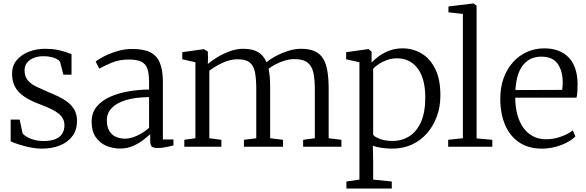

<svg xmlns="http://www.w3.org/2000/svg" viewBox="-20 -839 3353 1098"><path d="M218.5 11Q187 11 151.8 3.8Q116.5 -3.5 86.8 -13.2Q57 -23 41 -30.5V-155H92.5L109 -77Q115 -67 133 -56.5Q151 -46 175.8 -39.2Q200.5 -32.5 228 -32.5Q270.5 -32.5 297 -43.5Q323.5 -54.5 336 -74.8Q348.5 -95 348.5 -122.5Q348.5 -151.5 332 -172.2Q315.5 -193 282.8 -210.2Q250 -227.5 200.5 -245.5Q149.5 -265 115.8 -288.5Q82 -312 65.5 -343.5Q49 -375 49 -418.5Q49 -462.5 75 -494.2Q101 -526 144.2 -543Q187.5 -560 238 -560Q277.5 -560 307.5 -554Q337.5 -548 358 -540.5Q378.5 -533 389 -529.5V-412H342.5L323.5 -485Q318.5 -494 304.8 -501.5Q291 -509 271.8 -513.2Q252.5 -517.5 230.5 -517.5Q199 -518 174 -508.2Q149 -498.5 134.8 -480.5Q120.5 -462.5 120.5 -437.5Q120.5 -401 139 -379.5Q157.5 -358 186.8 -344Q216 -330 248.5 -316Q281.5 -302.5 312.2 -288Q343 -273.5 367.2 -254.8Q391.5 -236 406 -209.8Q420.5 -183.5 420.5 -147Q420.5 -97.5 395.2 -62.2Q370 -27 324.5 -8Q279 11 218.5 11Z M667 10.5Q624 10.5 587 -5.5Q550 -21.5 527 -55.5Q504 -89.5 504 -142.5Q504 -194 532.8 -229Q561.5 -264 609.2 -285.2Q657 -306.5 715 -316.5Q773 -326.5 832.5 -327V-370.5Q832.5 -418.5 822.8 -446.2Q813 -474 788 -486.2Q763 -498.5 717.5 -498.5Q660.5 -498.5 616.8 -479.8Q573 -461 548 -446.5L527 -487Q537.5 -496.5 569.5 -513.8Q601.5 -531 645.5 -545Q689.5 -559 736.5 -559Q801.5 -559 839.8 -539.8Q878 -520.5 894.8 -478.5Q911.5 -436.5 911.5 -369V-41.5H972V-7.5Q961 -4.5 945.8 -1Q930.5 2.5 913.5 5Q896.5 7.5 881.5 7.5Q860 7.5 849.5 0.5Q839 -6.5 839 -34.5V-72Q827 -60.5 802.2 -40.8Q777.5 -21 743.2 -5.2Q709 10.5 667 10.5ZM695.5 -46Q727.5 -46 765.2 -63.8Q803 -81.5 832.5 -108V-283.5Q753.5 -283 699.8 -266.5Q646 -250 618.5 -220.8Q591 -191.5 591 -152.5Q591 -114 605 -90.5Q619 -67 642.5 -56.5Q666 -46 695.5 -46Z M1034 0V-39.5L1097.5 -48.5V-483L1022.5 -500V-540.5L1145.5 -558L1168.5 -544.5L1169.5 -506L1168.5 -473Q1190 -492 1223.5 -512.2Q1257 -532.5 1295.5 -546.2Q1334 -560 1370 -560Q1423 -560 1455.2 -541.5Q1487.5 -523 1504 -483Q1522 -499 1555 -517Q1588 -535 1626.8 -547.5Q1665.5 -560 1701.5 -560Q1749 -560 1779.8 -546Q1810.5 -532 1827.8 -504Q1845 -476 1852.2 -433Q1859.5 -390 1859.5 -331.5V-48.5L1932.5 -39.5V0H1713.5V-39.5L1780.5 -48.5V-328.5Q1780.5 -384.5 1772.2 -422.8Q1764 -461 1739 -481Q1714 -501 1664.5 -501Q1637 -501 1609.8 -493Q1582.5 -485 1558 -472.2Q1533.5 -459.5 1516 -446Q1519 -431 1521.2 -412.8Q1523.5 -394.5 1524.2 -373.8Q1525 -353 1525 -330V-48.5L1598.5 -39.5V0H1375V-39.5L1445.5 -48.5V-330.5Q1445.5 -386.5 1438.5 -424.2Q1431.5 -462 1409 -481Q1386.5 -500 1339.5 -500Q1296.5 -500 1252.8 -479.8Q1209 -459.5 1177 -434.5V-48.5L1246 -39.5V0Z M1961 239V199L2035.5 188V-483L1959.5 -500V-540.5L2083.5 -558H2088.5L2105 -543.5V-481.5Q2121.5 -499 2147 -517.8Q2172.5 -536.5 2206.8 -549.5Q2241 -562.5 2283 -562.5Q2339.5 -562.5 2388.8 -534.2Q2438 -506 2468.2 -446.8Q2498.5 -387.5 2498.5 -293.5Q2498.5 -230 2478.8 -174.8Q2459 -119.5 2422.5 -77.5Q2386 -35.5 2335.2 -12.2Q2284.5 11 2222 11Q2193.5 11 2162.5 6.5Q2131.5 2 2112 -5.5L2114 80V188L2220.5 199V239ZM2224.5 -33Q2278.5 -33 2320.8 -59.8Q2363 -86.5 2387.5 -141.5Q2412 -196.5 2412 -281.5Q2412 -340.5 2399.5 -383Q2387 -425.5 2364.8 -452.5Q2342.5 -479.5 2313.8 -492.5Q2285 -505.5 2252 -505.5Q2220.5 -505.5 2193.2 -495.8Q2166 -486 2145.8 -472.2Q2125.5 -458.5 2114 -446V-68.5Q2122 -56 2152.8 -44.5Q2183.5 -33 2224.5 -33Z M2627 -48.5V-759.5L2544.5 -768.5V-802L2684.5 -819H2688.5L2705.5 -807V-47.5L2795.5 -39.5V0H2543V-39.5Z M3079.5 11Q3002 11 2948.8 -25Q2895.5 -61 2868.2 -125.5Q2841 -190 2841 -274.5Q2841 -339.5 2860.2 -392.5Q2879.5 -445.5 2913.8 -483.5Q2948 -521.5 2993.8 -542Q3039.5 -562.5 3092 -562.5Q3180 -562.5 3230 -512.5Q3280 -462.5 3283 -366.5Q3283 -338 3282 -317.2Q3281 -296.5 3277 -280.5H2926.5Q2926.5 -231 2937.5 -187.8Q2948.5 -144.5 2970.5 -112Q2992.5 -79.5 3025.8 -61Q3059 -42.5 3103 -42.5Q3146 -42.5 3189.2 -58Q3232.5 -73.5 3255.5 -93.5L3270.5 -59Q3251.5 -39.5 3221.2 -23.8Q3191 -8 3154 1.5Q3117 11 3079.5 11ZM2927.5 -324 3195 -325Q3196.5 -333.5 3197.2 -346.8Q3198 -360 3198 -369Q3198 -432.5 3169.5 -473.8Q3141 -515 3075.5 -515Q3044 -515 3018.2 -503.8Q2992.5 -492.5 2973 -469.2Q2953.5 -446 2942 -410Q2930.5 -374 2927.5 -324Z"/></svg>

Font: Merriweather 36pt Light
Style: Regular
Weight: 300
Designer: Eben Sorkin
Foundry: Eben Sorkin
Version: Version 2.100